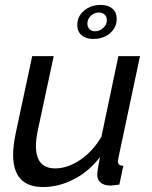

<svg xmlns="http://www.w3.org/2000/svg" viewBox="-20 -750 617 780"><path d="M389.2 -730Q419.4 -730 436.8 -714.8Q454.1 -699.7 454.1 -673.8Q454.1 -638.2 427 -615Q399.9 -591.8 358.9 -591.8Q329.1 -591.8 311.5 -606.9Q293.9 -622.1 293.9 -647.9Q293.9 -684.1 321.8 -707Q349.6 -730 389.2 -730ZM335 -653.8Q335 -640.6 343.5 -631.8Q352.1 -623 366.2 -623Q383.8 -623 398.9 -636.2Q414.1 -649.4 414.1 -668Q414.1 -682.1 405 -690.7Q396 -699.2 381.8 -699.2Q363.3 -699.2 349.1 -686Q335 -672.9 335 -653.8ZM33.2 -122.1Q33.2 -156.7 43.9 -209L110.8 -522H198.2L134.8 -226.1Q126 -185.5 126 -157.2Q126 -65.9 204.1 -65.9Q254.9 -65.9 306.2 -100.6Q357.4 -135.3 392.1 -194.8L460.9 -522H548.8L460.9 -107.9Q459 -98.1 459 -95.2Q459 -85.4 464.1 -81.3Q469.2 -77.1 481 -76.2L464.8 0Q434.6 3.9 430.2 3.9Q403.3 3.9 389.2 -7.8Q375 -19.5 375 -40Q375 -57.1 386.2 -111.8Q341.8 -53.7 280.5 -22Q219.2 9.8 154.8 9.8Q33.2 9.8 33.2 -122.1Z"/></svg>

Font: Rawline Medium
Style: Italic
Weight: 500
Italic angle: -12°
Designer: Matt McInerney, Pablo Impallari, Rodrigo Fuenzalida
Foundry: Matt McInerney, Pablo Impallari, Rodrigo Fuenzalida
Version: Version 4.020;PS 004.020;hotconv 1.0.88;makeotf.lib2.5.64775